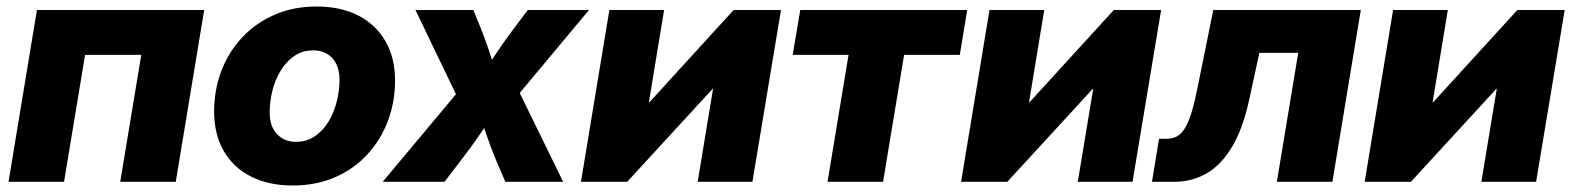

<svg xmlns="http://www.w3.org/2000/svg" viewBox="-20 -553 4785 584"><path d="M601.1 -522.5 514.6 0H345.7L409.7 -386.2H238.8L174.8 0H5.9L92.3 -522.5Z M870.1 11.2Q796.4 11.2 742.7 -16.4Q689 -43.9 660.2 -94.5Q631.3 -145 631.3 -213.9Q631.3 -280.3 653.6 -338.1Q675.8 -396 717.3 -439.9Q758.8 -483.9 815.9 -508.5Q873 -533.2 942.9 -533.2Q1017.1 -533.2 1070.6 -505.4Q1124 -477.5 1152.8 -427Q1181.6 -376.5 1181.6 -307.6Q1181.6 -243.7 1160.2 -186Q1138.7 -128.4 1098.1 -84Q1057.6 -39.6 1000 -14.2Q942.4 11.2 870.1 11.2ZM879.9 -121.6Q913.1 -121.6 938.2 -138.9Q963.4 -156.2 980 -184.3Q996.6 -212.4 1004.6 -245.6Q1012.7 -278.8 1012.7 -310.1Q1012.7 -339.4 1002.4 -359.4Q992.2 -379.4 974.1 -389.6Q956.1 -399.9 933.1 -399.9Q899.9 -399.9 875 -382.6Q850.1 -365.2 833.3 -337.4Q816.4 -309.6 808.3 -276.4Q800.3 -243.2 800.3 -211.4Q800.3 -168 822.8 -144.8Q845.2 -121.6 879.9 -121.6Z M1144 0 1401.4 -307.6 1384.8 -229 1243.7 -522.5H1419.9L1445.8 -458.5Q1460 -422.4 1470.7 -388.7Q1481.4 -355 1493.2 -321.3H1442.4Q1465.8 -355 1488 -388.7Q1510.3 -422.4 1537.1 -458.5L1585.4 -522.5H1771.5L1526.4 -229L1542.5 -307.6L1692.9 0H1517.1L1486.8 -70.8Q1472.2 -106 1461.2 -138.9Q1450.2 -171.9 1438 -204.6H1481.4Q1458.5 -171.9 1435.8 -138.9Q1413.1 -106 1386.2 -70.8L1332 0Z M2268.6 0H2102.1L2148.9 -283.2H2147.9L1887.7 0H1747.1L1833.5 -522.5H2000L1953.6 -241.2H1954.6L2211.4 -522.5H2355.5Z M2497.1 0 2561 -386.2H2391.1L2414.1 -522.5H2921.9L2899.4 -386.2H2730L2666 0Z M3424.8 0H3258.3L3305.2 -283.2H3304.2L3043.9 0H2903.3L2989.7 -522.5H3156.2L3109.9 -241.2H3110.8L3367.7 -522.5H3511.7Z M3483.9 0 3505.4 -130.9H3527.8Q3546.4 -130.9 3559.8 -138.2Q3573.2 -145.5 3583.7 -162.4Q3594.2 -179.2 3603.3 -207.8Q3612.3 -236.3 3621.1 -279.3L3670.4 -522.5H4119.1L4032.7 0H3863.8L3928.7 -392.1H3810.5L3781.2 -256.8Q3761.7 -164.1 3728.3 -107.7Q3694.8 -51.3 3650.1 -25.6Q3605.5 0 3551.3 0Z M4652.3 0H4485.8L4532.7 -283.2H4531.7L4271.5 0H4130.9L4217.3 -522.5H4383.8L4337.4 -241.2H4338.4L4595.2 -522.5H4739.3Z"/></svg>

Font: Inter 28pt ExtraBold
Style: Italic
Weight: 800
Italic angle: -9.3988°
Designer: Rasmus Andersson
Foundry: rsms
Version: Version 4.001;git-66647c0bb